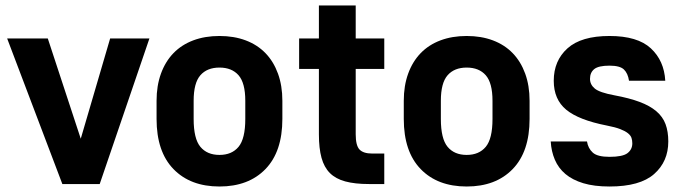

<svg xmlns="http://www.w3.org/2000/svg" viewBox="-20 -670 2489 699"><path d="M6 -530H154L274 -165L381 -530H524L343 0H207Z M779 9Q673 9 611.5 -54.5Q550 -118 550 -237V-303Q550 -358 566 -402Q582 -446 611.5 -476.5Q641 -507 683.5 -523Q726 -539 779 -539Q832 -539 874.5 -523Q917 -507 946.5 -476.5Q976 -446 992 -402Q1008 -358 1008 -303V-237Q1008 -118 946.5 -54.5Q885 9 779 9ZM779 -106Q824 -106 848.5 -135.5Q873 -165 873 -237V-303Q873 -368 848.5 -396Q824 -424 779 -424Q734 -424 709.5 -396Q685 -368 685 -303V-237Q685 -165 709.5 -135.5Q734 -106 779 -106Z M1323 0Q1272 0 1237 -9.5Q1202 -19 1181 -40Q1160 -61 1150.5 -95.5Q1141 -130 1141 -181V-419H1069V-530H1141V-650H1275V-530H1379V-419H1275V-181Q1275 -140 1289 -125.5Q1303 -111 1335 -111H1379V0Z M1679 9Q1573 9 1511.5 -54.5Q1450 -118 1450 -237V-303Q1450 -358 1466 -402Q1482 -446 1511.5 -476.5Q1541 -507 1583.5 -523Q1626 -539 1679 -539Q1732 -539 1774.5 -523Q1817 -507 1846.5 -476.5Q1876 -446 1892 -402Q1908 -358 1908 -303V-237Q1908 -118 1846.5 -54.5Q1785 9 1679 9ZM1679 -106Q1724 -106 1748.5 -135.5Q1773 -165 1773 -237V-303Q1773 -368 1748.5 -396Q1724 -424 1679 -424Q1634 -424 1609.5 -396Q1585 -368 1585 -303V-237Q1585 -165 1609.5 -135.5Q1634 -106 1679 -106Z M2199 9Q2143 9 2103.5 -3Q2064 -15 2038.5 -36.5Q2013 -58 2000 -88.5Q1987 -119 1985 -155H2117Q2121 -130 2138 -114.5Q2155 -99 2199 -99Q2247 -99 2264.5 -112.5Q2282 -126 2282 -148Q2282 -159 2279 -168Q2276 -177 2266 -185Q2256 -193 2238 -200Q2220 -207 2189 -213Q2087 -233 2041.5 -270.5Q1996 -308 1996 -376Q1996 -449 2046 -494Q2096 -539 2199 -539Q2301 -539 2349.5 -494Q2398 -449 2402 -376H2270Q2266 -403 2251.5 -417Q2237 -431 2199 -431Q2159 -431 2143.5 -418.5Q2128 -406 2128 -383Q2128 -362 2145.5 -347.5Q2163 -333 2217 -323Q2271 -313 2308.5 -299Q2346 -285 2369.5 -265Q2393 -245 2403 -218Q2413 -191 2413 -155Q2413 -82 2361.5 -36.5Q2310 9 2199 9Z"/></svg>

Font: Golos UI
Style: Bold
Weight: 700
Designer: A.Korolkova, Vitaly Kuzmin
Foundry: ParaType Ltd
Version: Version 2.000